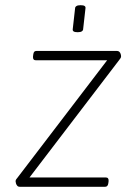

<svg xmlns="http://www.w3.org/2000/svg" viewBox="-20 -719 529 739"><path d="M56 0Q50 0 46.5 -4Q43 -8 41.5 -13Q40 -18 40 -21Q40 -26 42.5 -29Q45 -32 48 -36L413 -514L411 -487H118Q106 -487 107 -501L108 -509Q109 -517 112 -520Q115 -523 121 -523H430Q436 -523 439.5 -519.5Q443 -516 444.5 -511Q446 -506 446 -502Q446 -498 443.5 -494.5Q441 -491 438 -487L73 -9L75 -36H387Q399 -36 398 -22L397 -14Q396 -7 393 -3.5Q390 0 384 0ZM279 -595Q268 -595 263.5 -598Q259 -601 260 -607L269 -687Q269 -692 274 -695.5Q279 -699 290 -699Q301 -699 305.5 -696Q310 -693 309 -687L300 -607Q300 -602 295 -598.5Q290 -595 279 -595Z"/></svg>

Font: Asap Thin
Style: Italic
Weight: 250
Italic angle: -6°
Designer: Pablo Cosgaya
Foundry: Omnibus-Type
Version: Version 3.001